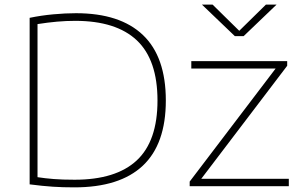

<svg xmlns="http://www.w3.org/2000/svg" viewBox="-20 -804 1299 829"><path d="M301 5Q251 5 208.5 2.2Q166 -0.5 108 -8V-727Q158.5 -737.5 210.5 -742.2Q262.5 -747 308 -747Q498.5 -747 597.2 -652.8Q696 -558.5 696 -370Q696 -182 596.5 -88.5Q497 5 301 5ZM302 -28Q480.5 -28 570.2 -111.2Q660 -194.5 660 -370Q660 -545.5 570.8 -629.8Q481.5 -714 305 -714Q266 -714 226.2 -710.5Q186.5 -707 142 -700V-39Q174.5 -34 212 -31Q249.5 -28 302 -28ZM799 0V-20L1170 -508H806V-540H1220V-520L849 -32H1227V0ZM994 -648 852 -784H898L1013 -671L1128 -784H1174L1032 -648Z"/></svg>

Font: Encode Sans Expanded Expanded Thin
Style: Regular
Weight: 100
Width: 7
Designer: Multiple Designers
Foundry: Impallari Type
Version: Version 3.000; ttfautohint (v1.8.3) -l 8 -r 50 -G 200 -x 14 